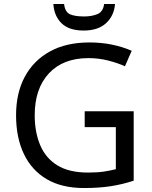

<svg xmlns="http://www.w3.org/2000/svg" viewBox="-20 -938 768 968"><path d="M407 -377H654V-27Q596 -8 537 1Q478 10 403 10Q292 10 216 -34.5Q140 -79 100.5 -161.5Q61 -244 61 -357Q61 -469 105 -551Q149 -633 231.5 -678.5Q314 -724 431 -724Q491 -724 544.5 -713Q598 -702 644 -682L610 -604Q572 -621 524.5 -633Q477 -645 426 -645Q298 -645 226.5 -568Q155 -491 155 -357Q155 -272 182.5 -206.5Q210 -141 269 -104.5Q328 -68 424 -68Q471 -68 504 -73Q537 -78 564 -85V-297H407ZM560 -918Q555 -858 514.5 -821Q474 -784 402 -784Q328 -784 290.5 -820.5Q253 -857 249 -918H303Q308 -877 333 -866Q358 -855 404 -855Q443 -855 471.5 -867Q500 -879 505 -918Z"/></svg>

Font: Noto Sans Medefaidrin
Style: Regular
Weight: 400
Designer: Dalton Maag Ltd
Foundry: Dalton Maag Ltd
Version: Version 1.002; ttfautohint (v1.8.4.7-5d5b)